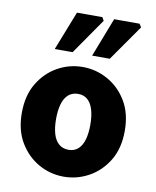

<svg xmlns="http://www.w3.org/2000/svg" viewBox="-86 -822 729 900"><g transform="rotate(10 279.0 -372.0)"><path d="M279 12Q215 12 159.5 -19Q104 -50 69 -108Q34 -166 34 -249Q34 -332 69 -390Q104 -448 159.5 -479Q215 -510 279 -510Q342 -510 398 -479Q454 -448 489 -390Q524 -332 524 -249Q524 -166 489 -108Q454 -50 398 -19Q342 12 279 12ZM279 -116Q307 -116 325 -132.5Q343 -149 351.5 -178.5Q360 -208 360 -249Q360 -289 351.5 -319Q343 -349 325 -365.5Q307 -382 279 -382Q251 -382 232.5 -365.5Q214 -349 205.5 -319Q197 -289 197 -249Q197 -208 205.5 -178.5Q214 -149 232.5 -132.5Q251 -116 279 -116ZM134 -570 207 -756H328L337 -740L219 -570ZM312 -570 384 -756H505L515 -740L396 -570Z"/></g></svg>

Font: Source Sans 3 ExtraBold
Style: Regular
Weight: 800
Designer: Paul D. Hunt
Foundry: Adobe
Version: Version 3.052;hotconv 1.1.0;makeotfexe 2.6.0